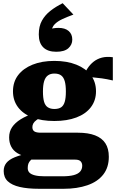

<svg xmlns="http://www.w3.org/2000/svg" viewBox="-20 -932 734 1198"><path d="M371 -912 438 -841Q400 -827 369.5 -813Q339 -799 321 -780.5Q303 -762 302 -734L286 -746Q298 -753 313 -755.5Q328 -758 345 -758Q386 -758 408.5 -738.5Q431 -719 431 -685Q431 -653 406.5 -631Q382 -609 331 -609Q278 -609 250 -636.5Q222 -664 222 -717Q222 -768 241.5 -803Q261 -838 294 -864Q327 -890 371 -912ZM684 -430Q645 -439 615.5 -443Q586 -447 562 -449Q538 -451 514 -450L491 -441Q507 -476 524.5 -503Q542 -530 564.5 -547.5Q587 -565 616 -572.5Q645 -580 684 -575ZM319 -177Q240 -177 182 -199Q124 -221 92.5 -263Q61 -305 61 -362Q61 -421 93 -463Q125 -505 183 -528.5Q241 -552 319 -552Q398 -552 456.5 -528.5Q515 -505 547 -463Q579 -421 579 -362Q579 -305 547 -263Q515 -221 456.5 -199Q398 -177 319 -177ZM319 -252Q346 -252 361.5 -262.5Q377 -273 384 -297Q391 -321 391 -361Q391 -401 384 -425.5Q377 -450 361.5 -461.5Q346 -473 319 -473Q295 -473 279 -461.5Q263 -450 255.5 -425.5Q248 -401 248 -361Q248 -321 255 -297Q262 -273 278.5 -262.5Q295 -252 319 -252ZM224 246Q152 246 103 234.5Q54 223 28.5 199Q3 175 3 135Q3 106 19.5 85Q36 64 72.5 49Q109 34 169 22L203 45Q183 56 172 67Q161 78 157 89.5Q153 101 153 117Q153 134 163.5 145Q174 156 197.5 162Q221 168 259 168H368Q413 168 440.5 160.5Q468 153 480.5 138Q493 123 493 102Q493 85 483 74.5Q473 64 449 64H140L151 47Q114 39 88.5 23.5Q63 8 50 -17Q37 -42 37 -75Q37 -111 55.5 -138.5Q74 -166 109.5 -188Q145 -210 195 -226L246 -206Q223 -194 208.5 -183.5Q194 -173 188 -162Q182 -151 182 -139Q182 -120 194.5 -112Q207 -104 235 -104H466Q530 -104 573 -87.5Q616 -71 637.5 -38Q659 -5 659 46Q659 113 624 157.5Q589 202 525 224Q461 246 377 246Z"/></svg>

Font: Roboto Serif ExtraBold
Style: Regular
Weight: 800
Designer: Greg Gazdowicz
Foundry: Commercial Type
Version: Version 1.008